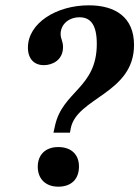

<svg xmlns="http://www.w3.org/2000/svg" viewBox="-20 -692 524 722"><path d="M243 -193 246 -209C268 -325 484 -340 484 -523C484 -627 414 -672 314 -672C192 -672 85 -605 85 -513C85 -470 109 -447 145 -447C177 -447 217 -466 217 -515C217 -538 208 -545 208 -564C208 -600 238 -627 279 -627C319 -627 344 -601 344 -527C344 -361 216 -350 187 -220L181 -193ZM199 10C250 10 277 -20 277 -66C277 -109 250 -139 199 -139C150 -139 122 -109 122 -65C122 -20 151 10 199 10Z"/></svg>

Font: STIX Two Text
Style: Bold Italic
Weight: 700
Italic angle: -12°
Designer: Ross Mills, John Hudson & Paul Hanslow, Tiro Typeworks Ltd; with prior portions MicroPress Inc. and Coen Hoffman, Elsevi
Foundry: Tiro Typeworks Ltd
Version: Version 2.13 b171